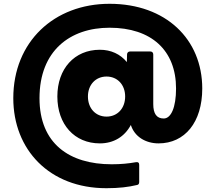

<svg xmlns="http://www.w3.org/2000/svg" viewBox="-20 -745 1136 1011"><path d="M540 246C606 246 656 240 702 229C710 228 713 221 713 213V123C713 112 707 107 696 109C657 116 617 120 568 120C345 120 188 11 188 -228C188 -478 349 -599 557 -599C777 -599 907 -480 907 -279C907 -180 881 -121 842 -121C805 -121 787 -146 787 -197V-458C787 -468 781 -474 771 -474H665C656 -474 649 -468 649 -458L648 -418C614 -460 564 -483 506 -483C372 -483 282 -383 282 -237C282 -90 372 10 506 10C578 10 636 -25 669 -87C688 -26 746 10 815 10C953 10 1045 -101 1045 -279C1045 -538 854 -725 557 -725C265 -725 50 -525 50 -228C50 43 240 246 540 246ZM541 -131C484 -131 443 -174 443 -237C443 -299 484 -342 541 -342C598 -342 639 -299 639 -237C639 -174 598 -131 541 -131Z"/></svg>

Font: LINE Seed Sans TH ExtraBold
Style: Regular
Weight: 800
Designer: Dalton Maag Ltd | Thai characters by Cadson Demak Co.,Ltd.
Foundry: Dalton Maag Ltd
Version: Version 1.003